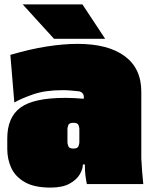

<svg xmlns="http://www.w3.org/2000/svg" viewBox="-20 -835 679 871"><path d="M630 0H374Q370 -19 367.5 -39.5Q365 -60 365 -89H356Q356 -68 341.5 -43.5Q327 -19 295 -1.5Q263 16 209 16Q135 16 92 -9Q49 -34 31 -73.5Q13 -113 13 -159V-207Q13 -303 73 -347Q133 -391 276 -391Q296 -391 316.5 -390Q337 -389 360 -387Q362 -404 354.5 -412Q347 -420 336 -421Q317 -423 299.5 -424.5Q282 -426 265 -426Q185 -426 130.5 -407Q76 -388 45 -370L27 -586Q115 -612 191.5 -624Q268 -636 332 -636Q470 -636 545.5 -580.5Q621 -525 621 -419V-116Q624 -57 630 0ZM340 -188V-251Q340 -255 336.5 -266.5Q333 -278 313 -278Q293 -278 289.5 -266.5Q286 -255 286 -251V-188Q286 -185 289.5 -173Q293 -161 313 -161Q333 -161 336.5 -173Q340 -185 340 -188ZM225 -659 83 -815H354L457 -659Z"/></svg>

Font: Gasoek One
Style: Regular
Weight: 400
Designer: Jiashuo Zhang
Foundry: JAMO
Version: Version 1.000; ttfautohint (v1.8.4.7-5d5b);gftools[0.9.29]